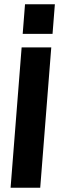

<svg xmlns="http://www.w3.org/2000/svg" viewBox="-20 -887 279 907"><path d="M87.2 -727 98.2 -867H239.2L228.2 -727ZM82.2 -663H222.2L170 0H30Z"/></svg>

Font: Poland Can Into
Style: Of Regular
Weight: 500
Foundry: Cannot Into Space Fonts
Version: Version 1.01